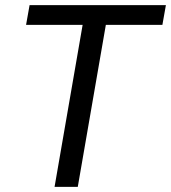

<svg xmlns="http://www.w3.org/2000/svg" viewBox="-20 -731 669 751"><path d="M82 -633.8 95.7 -710.9H628.9L615.2 -633.8H394L284.2 0H193.4L303.2 -633.8Z"/></svg>

Font: Mardoto
Style: Italic
Weight: 400
Italic angle: -12°
Designer: Christian Robertson, Vahan Hovhannisyan
Foundry: Google
Version: Version 1.000